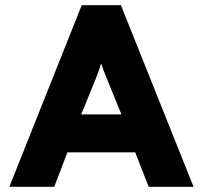

<svg xmlns="http://www.w3.org/2000/svg" viewBox="-20 -720 782 740"><path d="M553 0 501 -133H240L189 0H16L295 -700H446L726 0ZM448 -279 391 -419Q376 -455 370 -476Q368 -466 350 -419L293 -279Z"/></svg>

Font: Overpass Heavy
Style: Regular
Weight: 900
Designer: Delve Withrington, Thomas Jockin
Foundry: Delve Fonts
Version: Version 3.000;DELV;Overpass